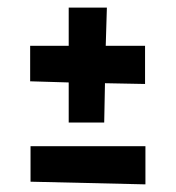

<svg xmlns="http://www.w3.org/2000/svg" viewBox="-20 -486 460 503"><path d="M160 -466V-366H59V-273L160 -270V-165H253L255 -268L360 -266V-366H257L260 -466ZM361 -103H60V-10L361 -3Z"/></svg>

Font: Purple Purse
Style: Regular
Weight: 400
Designer: Astigmatic (AOETI)
Foundry: Astigmatic (AOETI)
Version: Version 1.000